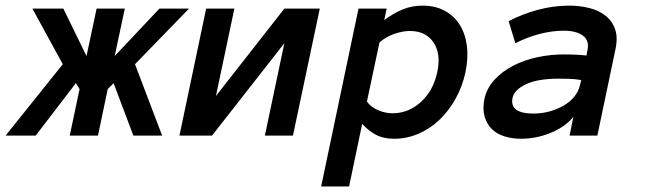

<svg xmlns="http://www.w3.org/2000/svg" viewBox="-121 -486 2325 688"><path d="M128.9 0 164.1 -167 150.9 -188 6.8 0H-101.1L104 -255.9L-4.9 -455.1H106L189 -285.2L225.1 -455.1H326.2L290 -285.2L450.2 -455.1H556.2L362.8 -255.9L460 0H356.9L286.1 -188L265.1 -167L230 0Z M617.7 -455.1H718.8L652.8 -142.1L897.9 -455.1H1024.9L928.7 0H828.1L897.9 -331.1L638.7 0H522Z M1163.6 -455.1H1264.6L1255.9 -414.1Q1291 -439.9 1323.5 -452.9Q1356 -465.8 1393.6 -465.8Q1438 -465.8 1471.4 -448Q1504.9 -430.2 1525.4 -398.7Q1545.9 -367.2 1551.8 -323Q1557.6 -278.8 1546.9 -227.1Q1535.6 -174.8 1510.7 -130.9Q1485.8 -86.9 1452.4 -55.4Q1418.9 -23.9 1377.4 -6.3Q1335.9 11.2 1292 11.2Q1253.9 11.2 1227.3 -2.4Q1200.7 -16.1 1176.8 -42L1129.9 182.1H1029.8ZM1193.8 -122.1Q1208 -102.1 1233.9 -91.1Q1259.8 -80.1 1285.6 -80.1Q1342.8 -80.1 1387.2 -120.6Q1431.6 -161.1 1445.8 -227.1Q1460 -293 1432.4 -334Q1404.8 -375 1347.7 -375Q1321.8 -375 1291.7 -364.5Q1261.7 -354 1238.8 -334Z M1614.7 -130.9Q1623.5 -170.9 1651.6 -200.9Q1679.7 -231 1718.8 -251Q1757.8 -271 1804.7 -281Q1851.6 -291 1898.9 -291Q1924.8 -291 1943.4 -290Q1961.9 -289.1 1980.5 -287.1L1983.9 -305.2Q1991.7 -340.8 1967.8 -358.4Q1943.8 -376 1898.9 -376Q1857.9 -376 1813.2 -364.5Q1768.6 -353 1725.6 -331.1L1701.7 -410.2Q1751.5 -436 1806.6 -450.9Q1861.8 -465.8 1918.5 -465.8Q1955.6 -465.8 1989.7 -457.5Q2023.9 -449.2 2048.3 -430.2Q2072.8 -411.1 2083.3 -380.6Q2093.8 -350.1 2083.5 -305.2L2019.5 0H1919.9L1933.6 -66.9Q1901.9 -29.8 1850.8 -9.3Q1799.8 11.2 1745.6 11.2Q1712.9 11.2 1685.3 2.2Q1657.7 -6.8 1640.1 -24.9Q1622.6 -43 1615.2 -69.6Q1607.9 -96.2 1614.7 -130.9ZM1790.5 -79.1Q1820.8 -79.1 1848.1 -86.7Q1875.5 -94.2 1898.7 -107.7Q1921.9 -121.1 1937.3 -140.1Q1952.6 -159.2 1957.5 -182.1L1961.9 -199.2Q1938.5 -203.1 1917.5 -203.6Q1896.5 -204.1 1880.9 -204.1Q1806.6 -204.1 1764.6 -184.6Q1722.7 -165 1715.8 -136.2Q1703.6 -79.1 1790.5 -79.1Z"/></svg>

Font: Anonymous Pro
Style: Bold Italic
Weight: 700
Italic angle: -12°
Monospace: yes
Designer: Mark Simonson
Version: Version 1.003